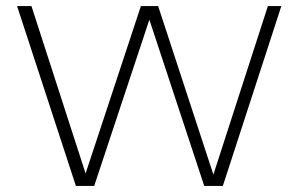

<svg xmlns="http://www.w3.org/2000/svg" viewBox="-20 -615 987 635"><path d="M231 0 36.5 -595H84L268.5 -24.5H257.5L446 -595H503L690 -24.5H681.5L866 -595H910.5L717 0H655.5L468 -568H480L291.5 0Z"/></svg>

Font: Encode Sans SC SemiExpanded ExtraLight
Style: Regular
Weight: 250
Width: 6
Designer: Multiple Designers
Foundry: Impallari Type
Version: Version 3.002